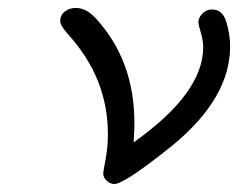

<svg xmlns="http://www.w3.org/2000/svg" viewBox="-20 -459 600 484"><path d="M131.8 -405.8Q131.8 -420.9 143.3 -429.9Q154.8 -439 170.9 -439Q196.8 -439 220.2 -414.1Q319.3 -307.1 318.8 -147.9Q318.8 -131.8 316.9 -100.1Q491.7 -224.1 492.2 -338.9Q492.2 -356.9 486.1 -377.4Q480 -397.9 480 -401.9Q480 -414.1 490 -424.6Q500 -435.1 514.2 -435.1H515.1Q541 -435.1 550.5 -403.6Q560.1 -372.1 560.1 -341.8Q560.1 -212.9 417 -94.2Q293.9 4.9 268.1 4.9Q258.3 4.9 249.3 -3.2Q240.2 -11.2 240.2 -22Q240.2 -25.9 246.1 -56.9Q252 -87.9 252 -121.1Q252 -261.2 152.8 -371.1Q131.8 -394.5 131.8 -405.8Z"/></svg>

Font: CMU Typewriter Text
Style: Italic
Weight: 500
Italic angle: -14.04°
Version: Version 0.7.0